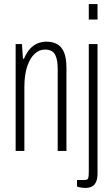

<svg xmlns="http://www.w3.org/2000/svg" viewBox="-20 -743 553 945"><path d="M57 0V-526H88L93 -454H98Q111 -485 128.5 -503.5Q146 -522 166.5 -530Q187 -538 208 -538Q238 -538 260 -526.5Q282 -515 294.5 -487Q307 -459 307 -409V0H264V-402Q264 -423 261.5 -440.5Q259 -458 252.5 -471.5Q246 -485 233.5 -492Q221 -499 201 -499Q174 -499 151.5 -479Q129 -459 114.5 -418Q100 -377 100 -314V0ZM417 -647V-723H460V-647ZM400 182Q394 182 385.5 181Q377 180 370 178.5Q363 177 359 175V143H394Q411 143 414 134.5Q417 126 417 101V-526H460V111Q460 137 452.5 153Q445 169 431.5 175.5Q418 182 400 182Z"/></svg>

Font: Archivo ExtraCondensed Thin
Style: Regular
Weight: 250
Width: 2
Designer: Hector Gatti
Foundry: Omnibus-Type
Version: Version 2.001